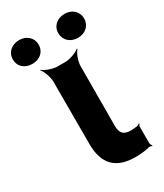

<svg xmlns="http://www.w3.org/2000/svg" viewBox="-225 -792 744 871"><g transform="rotate(-30 147.0 -357.0)"><path d="M219 5C248 5 271 2 292 -3C297 -5 306 -3 309 0L311 -3C308 -6 304 -15 304 -20V-105C304 -110 308 -115 310 -118L307 -120C305 -118 300 -113 295 -113L287 -112L263 -110C224 -110 208 -125 208 -165L209 -478C209 -502 223 -539 236 -552L233 -554C220 -542 183 -528 159 -528H117C93 -528 56 -542 43 -554L41 -552C53 -539 67 -502 67 -478V-150C67 -47 117 5 219 5ZM26 -595C64 -595 93 -619 93 -657C93 -694 64 -719 26 -719C-12 -719 -42 -695 -42 -657C-42 -618 -13 -595 26 -595ZM264 -594C302 -594 331 -619 331 -657C331 -694 302 -719 264 -719C226 -719 196 -695 196 -657C196 -619 225 -594 264 -594Z"/></g></svg>

Font: Asimov
Style: EdgeExtreme
Weight: 500
Designer: Google
Version: Version 2.000980: 2014